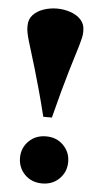

<svg xmlns="http://www.w3.org/2000/svg" viewBox="-52 -723 395 768"><g transform="rotate(5 146.0 -339.0)"><path d="M258 -612V-604Q258 -594.5 255 -581.2Q252 -568 246.5 -549.2Q241 -530.5 233 -504.8Q225 -479 214.5 -443.8Q204 -408.5 191.2 -361.5Q178.5 -314.5 163 -254H128.5Q113.5 -314.5 100.5 -361.5Q87.5 -408.5 77 -443.8Q66.5 -479 58.5 -504.8Q50.5 -530.5 45 -549.2Q39.5 -568 36.8 -581.2Q34 -594.5 34 -604V-612Q34 -638 50.2 -655.2Q66.5 -672.5 92.2 -681.2Q118 -690 146 -690Q174 -690 199.8 -681.2Q225.5 -672.5 241.8 -655.2Q258 -638 258 -612ZM147 -177Q189 -177 216.2 -149.5Q243.5 -122 243.5 -83Q243.5 -43 216.2 -15.5Q189 12 147 12Q104.5 12 77.2 -15.5Q50 -43 50 -83Q50 -122 77.2 -149.5Q104.5 -177 147 -177Z"/></g></svg>

Font: Newsreader 24pt ExtraBold
Style: Regular
Weight: 800
Designer: Hugues Gentile
Foundry: Production Type
Version: Version 1.003